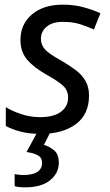

<svg xmlns="http://www.w3.org/2000/svg" viewBox="-20 -566 472 826"><path d="M155 10Q106 10 69.5 0.5Q33 -9 5 -24V-105Q30 -89 70 -75.5Q110 -62 152 -62Q211 -62 242 -85Q273 -108 273 -146Q273 -175 254 -194.5Q235 -214 183 -243Q126 -275 97 -309Q68 -343 68 -394Q68 -462 117.5 -504Q167 -546 250 -546Q299 -546 340.5 -534.5Q382 -523 412 -509L384 -439Q358 -451 326 -461.5Q294 -472 250 -472Q206 -472 181 -451.5Q156 -431 156 -399Q156 -373 173.5 -353.5Q191 -334 244 -305Q278 -285 305 -265Q332 -245 347.5 -218.5Q363 -192 363 -155Q363 -74 306.5 -32Q250 10 155 10ZM88 240Q61 240 43 235V183Q53 185 62.5 186Q72 187 79 187Q161 187 161 134Q161 112 142.5 102Q124 92 94 88L142 0H198L169 57Q192 64 212.5 80.5Q233 97 233 134Q233 179 195.5 209.5Q158 240 88 240Z"/></svg>

Font: BC Sans
Style: Italic
Weight: 400
Italic angle: -12°
Designer: Monotype Design Team
Designer: Province of B.C.
Foundry: Monotype Imaging Inc.
Version: Version 2.000;GOOG;noto-source:20170915:90ef993387c0